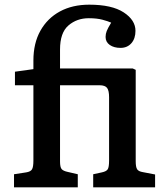

<svg xmlns="http://www.w3.org/2000/svg" viewBox="-20 -802 708 822"><path d="M40 0V-56L92 -64Q111 -67 117 -77Q123 -87 123 -115V-437H44V-495L123 -506V-543Q123 -617 153 -670.5Q183 -724 236.5 -753Q290 -782 362 -782Q459 -782 509.5 -749Q560 -716 560 -670Q560 -637 542.5 -617Q525 -597 496 -597Q468 -597 450 -609.5Q432 -622 432 -644Q432 -657 437 -669.5Q442 -682 456 -705Q443 -711 419 -717.5Q395 -724 360 -724Q309 -724 273 -693Q237 -662 237 -590V-509H548L561 -503V-112Q561 -87 567 -77.5Q573 -68 592 -65L644 -55V0H379V-56L416 -64Q435 -68 441 -77Q447 -86 447 -115V-386Q447 -414 438.5 -425.5Q430 -437 406 -437H237V-111Q237 -86 244 -78Q251 -70 270 -66L313 -56V0Z"/></svg>

Font: Literata 12pt Medium
Style: Regular
Weight: 500
Designer: Latin by Veronika Burian and Jose Scaglione. Greek by Irene Vlachou. Cyrillic by Vera Evstafieva.
Foundry: TypeTogether
Version: Version 3.002